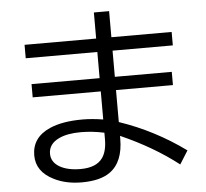

<svg xmlns="http://www.w3.org/2000/svg" viewBox="-57 -883 1055 981"><g transform="rotate(-5 470.0 -392.5)"><path d="M460 -821.8H538.1V-688H847.2V-619.1H538.1V-484.9H830.1V-417H538.1V-252.9Q717.8 -192.4 875 -78.1L832 -9.8Q706.1 -107.9 538.1 -182.1V-168Q538.1 -47.4 467.8 2Q417.5 37.6 322.8 37.6Q242.7 37.6 182.1 7.3Q92.8 -36.6 92.8 -120.6Q92.8 -212.9 186.5 -253.9Q251.5 -282.2 354 -282.2Q402.8 -282.2 460 -272.9V-417H110.8V-484.9H460V-619.1H92.8V-688H460ZM460 -205.1Q398.4 -218.3 339.8 -218.3Q270.5 -218.3 227.5 -197.8Q173.8 -172.4 173.8 -122.1Q173.8 -79.1 216.3 -54.2Q257.3 -30.8 322.8 -30.8Q404.3 -30.8 436.5 -77.1Q460 -110.8 460 -171.9Z"/></g></svg>

Font: BIZ UDPGothic
Style: Regular
Weight: 400
Designer: TypeBank Co., Ltd.
Foundry: Morisawa Inc.
Version: Version 1.051